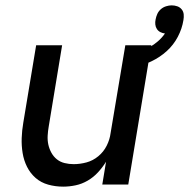

<svg xmlns="http://www.w3.org/2000/svg" viewBox="-20 -689 706 717"><path d="M216 8Q187 8 160 0.5Q133 -7 113 -24.5Q93 -42 81 -66Q69 -90 64.5 -117.5Q60 -145 61 -173.5Q62 -202 67 -231L115 -520H212L162 -217Q159 -200 158 -182.5Q157 -165 160.5 -149Q164 -133 172 -118.5Q180 -104 192.5 -94Q205 -84 221.5 -80Q238 -76 255 -76Q279 -76 303 -82.5Q327 -89 347 -105.5Q367 -122 378.5 -145Q390 -168 393 -192L448 -520H545L459 0H362L376 -85Q363 -64 346 -45.5Q329 -27 307.5 -14.5Q286 -2 262.5 3Q239 8 216 8ZM483 -436 467 -487Q486 -491 504 -497.5Q522 -504 538.5 -513Q555 -522 570 -535Q585 -548 596 -564Q587 -565 579 -569Q571 -573 566 -580.5Q561 -588 560 -597.5Q559 -607 561 -616Q563 -627 567.5 -637Q572 -647 580.5 -654.5Q589 -662 600 -665.5Q611 -669 621 -669Q632 -669 642 -665.5Q652 -662 658.5 -654Q665 -646 666 -635.5Q667 -625 665 -614Q660 -582 644 -551.5Q628 -521 602.5 -498Q577 -475 545.5 -460Q514 -445 483 -436Z"/></svg>

Font: Iosevka Md Ex Obl
Style: Regular
Weight: 500
Width: 7
Italic angle: -9°
Monospace: yes
Designer: Belleve Invis
Foundry: Belleve Invis
Version: Version 32.5.0; ttfautohint (v1.8.4)